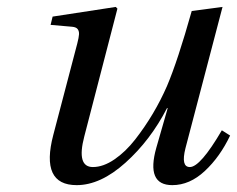

<svg xmlns="http://www.w3.org/2000/svg" viewBox="-20 -522 684 554"><path d="M126 -450.2 131.8 -474.1 314 -502 318.8 -497.1 223.1 -127.9Q200.2 -40 248 -40Q277.8 -40 310.1 -62Q342.3 -84 370.1 -119.6Q397.9 -155.3 421.1 -194.3Q444.3 -233.4 461.9 -273.9Q492.7 -346.2 533.2 -490.2L622.1 -502L515.1 -94.2Q501.5 -40 527.8 -40Q558.1 -40 620.1 -146L644 -130.9Q614.7 -69.3 571 -28.6Q527.3 12.2 477.1 12.2Q400.4 12.2 431.2 -96.2L463.9 -210H461.9Q414.1 -117.2 342 -52.5Q270 12.2 201.2 12.2Q95.7 12.2 133.8 -132.8L203.1 -397Q207.5 -414.1 208 -423.1Q208.5 -432.1 204.1 -438Q199.7 -443.8 188 -444.8Z"/></svg>

Font: Linguistics Pro
Style: Italic
Weight: 400
Italic angle: -12°
Designer: Stefan Peev, Context Ltd
Foundry: Stefan Peev, Context Ltd
Version: Version 001.000